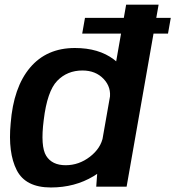

<svg xmlns="http://www.w3.org/2000/svg" viewBox="-20 -805 756 828"><path d="M334.5 -660H704.5L716.5 -728H346.5ZM395 0H526L664 -785H524L401.5 -88.5ZM199.5 3.5Q302.5 3.5 383.5 -45.2Q464.5 -94 475 -151L424.5 -216.5Q415.5 -166 368 -129.2Q320.5 -92.5 263 -92.5Q204.5 -92.5 179.2 -133Q154 -173.5 168.5 -287Q183.5 -412 226.8 -456.5Q270 -501 335.5 -501Q392.5 -501 427 -464.5Q461.5 -428 453 -378L526 -442.5Q536 -499.5 470.8 -548.8Q405.5 -598 303 -598Q181 -598 109.5 -513.2Q38 -428.5 26 -273Q14 -146.5 52 -71.5Q90 3.5 199.5 3.5Z"/></svg>

Font: Anybody Thin SemiBold
Style: Italic
Weight: 600
Italic angle: -10°
Version: Version 1.113;gftools[0.9.25]